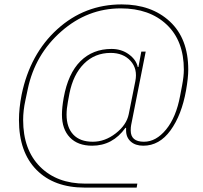

<svg xmlns="http://www.w3.org/2000/svg" viewBox="-20 -730 920 871"><path d="M600 121H364Q225 121 145.5 40.5Q66 -40 66 -186Q66 -238 78 -300Q116 -485 240 -597.5Q364 -710 532 -710Q667 -710 750.5 -632.5Q834 -555 834 -414Q834 -377 824 -320Q804 -208 753.5 -138.5Q703 -69 630 -69Q594 -69 573 -88Q552 -107 552 -138V-150H549Q491 -69 398 -69Q333 -69 297 -106.5Q261 -144 261 -210Q261 -242 269 -287Q289 -397 345 -452.5Q401 -508 486 -508Q531 -508 564.5 -483.5Q598 -459 605 -426H608L621 -496H641L575 -163Q573 -154 573 -138Q573 -87 633 -87Q688 -87 733.5 -142.5Q779 -198 797 -295L806 -342Q814 -384 814 -414Q814 -545 736 -618.5Q658 -692 528 -692Q377 -692 258 -587.5Q139 -483 106 -326L95 -274Q85 -228 85 -186Q85 -51 161.5 26Q238 103 367 103H603ZM401 -87Q456 -87 505 -125Q554 -163 564 -212L594 -362Q605 -418 572 -454Q539 -490 482 -490Q410 -490 361 -441Q312 -392 295 -306L288 -268Q282 -236 282 -210Q282 -152 312.5 -119.5Q343 -87 401 -87Z"/></svg>

Font: IBM Plex Sans Thin
Style: Italic
Weight: 100
Italic angle: -11.31°
Designer: Mike Abbink, Paul van der Laan, Pieter van Rosmalen
Foundry: Bold Monday
Version: Version 3.0